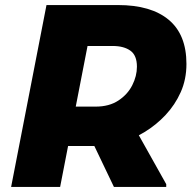

<svg xmlns="http://www.w3.org/2000/svg" viewBox="-20 -740 775 760"><path d="M186 -162 219 -318H359Q412 -318 448.5 -342Q485 -366 503.5 -402.5Q522 -439 522 -476Q522 -521 496 -539.5Q470 -558 426 -558H266L296 -720H447Q578 -720 648 -661.5Q718 -603 718 -487Q718 -426 695.5 -375.5Q673 -325 635.5 -285Q598 -245 552.5 -217.5Q507 -190 460 -176Q413 -162 372 -162ZM24 0 164 -720H358L218 0ZM431 0 342 -186 508 -243 638 -11V0Z"/></svg>

Font: Kufam ExtraBold
Style: Italic
Weight: 800
Italic angle: -11°
Designer: Artur Schmal
Foundry: Original Type
Version: Version 1.301; ttfautohint (v1.8.3)